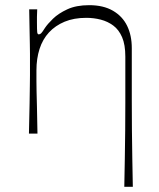

<svg xmlns="http://www.w3.org/2000/svg" viewBox="-20 -517 614 743"><path d="M92 0Q94 -74 94.5 -116.5Q95 -159 95.5 -184Q96 -209 96 -226.5Q96 -244 96 -269Q96 -292 96 -309Q96 -326 95.5 -345.5Q95 -365 94.5 -397Q94 -429 93 -481H124Q123 -465 123 -452Q123 -439 123 -430Q123 -401 124 -392.5Q125 -384 130 -384Q135 -384 139.5 -388.5Q144 -393 154 -409Q164 -424 185 -444.5Q206 -465 240.5 -481Q275 -497 325 -497Q380 -497 417 -475.5Q454 -454 472 -417Q490 -380 490 -331Q490 -287 490 -235Q490 -183 490 -128Q490 -73 490.5 -16Q491 41 492 97Q493 153 494 206H461Q462 153 463 97.5Q464 42 464.5 -13Q465 -68 465 -119.5Q465 -171 465 -216.5Q465 -262 465 -298Q465 -344 452.5 -373Q440 -402 418.5 -418Q397 -434 370 -441Q343 -448 314 -448Q266 -448 230 -433Q194 -418 169.5 -391.5Q145 -365 133 -327.5Q121 -290 121 -245Q121 -221 121 -203.5Q121 -186 121.5 -163.5Q122 -141 123 -103.5Q124 -66 125 0Z"/></svg>

Font: Ojuju Light
Style: Regular
Weight: 300
Designer: Chisaokwu Joboson, Mirko Velimirovic
Foundry: Udi Foundry
Version: Version 1.000